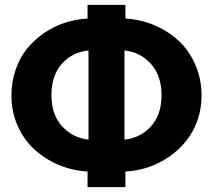

<svg xmlns="http://www.w3.org/2000/svg" viewBox="-20 -767 873 787"><path d="M338.9 0V-64Q276.9 -67.4 220.2 -91.3Q163.6 -115.2 120.6 -154.8Q77.6 -194.3 52 -252.2Q26.4 -310.1 26.9 -377Q27.3 -433.1 44.4 -482.4Q61.5 -531.7 91.3 -568.1Q121.1 -604.5 160.6 -631.6Q200.2 -658.7 245.6 -673.6Q291 -688.5 338.9 -690.9V-747.1H494.1V-690.9Q554.7 -687.5 610.4 -664.6Q666 -641.6 709.7 -602.3Q753.4 -563 779.5 -504.4Q805.7 -445.8 806.2 -377Q806.6 -323.2 789.8 -274.9Q772.9 -226.6 743.4 -189.7Q713.9 -152.8 674.3 -125.2Q634.8 -97.7 588.9 -82Q543 -66.4 494.1 -64V0ZM342.8 -194.8V-560.1Q276.9 -553.7 233.9 -505.9Q190.9 -458 190.9 -377Q190.9 -296.4 235.1 -248.8Q279.3 -201.2 342.8 -194.8ZM490.2 -194.8Q554.7 -201.2 598.4 -248.8Q642.1 -296.4 642.1 -377Q642.1 -457 598.4 -505.4Q554.7 -553.7 490.2 -560.1Z"/></svg>

Font: Rawline ExtraBold
Style: Regular
Weight: 800
Designer: Matt McInerney, Pablo Impallari, Rodrigo Fuenzalida
Foundry: Matt McInerney, Pablo Impallari, Rodrigo Fuenzalida
Version: Version 4.020;PS 004.020;hotconv 1.0.88;makeotf.lib2.5.64775